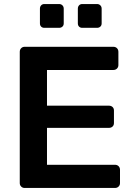

<svg xmlns="http://www.w3.org/2000/svg" viewBox="-20 -932 662 952"><path d="M102 0Q92 0 85 -7Q78 -14 78 -24V-675Q78 -686 85 -693Q92 -700 102 -700H542Q553 -700 560 -693Q567 -686 567 -675V-609Q567 -599 560 -592Q553 -585 542 -585H213V-408H520Q531 -408 538 -401.5Q545 -395 545 -384V-322Q545 -311 538 -304.5Q531 -298 520 -298H213V-115H550Q561 -115 568 -108Q575 -101 575 -90V-24Q575 -14 568 -7Q561 0 550 0ZM388 -794Q378 -794 372 -800Q366 -806 366 -816V-889Q366 -899 372 -905.5Q378 -912 388 -912H461Q471 -912 477.5 -905.5Q484 -899 484 -889V-816Q484 -806 477.5 -800Q471 -794 461 -794ZM200 -794Q190 -794 184 -800Q178 -806 178 -816V-889Q178 -899 184 -905.5Q190 -912 200 -912H273Q283 -912 289.5 -905.5Q296 -899 296 -889V-816Q296 -806 289.5 -800Q283 -794 273 -794Z"/></svg>

Font: Rubik Light Medium
Style: Regular
Weight: 500
Version: Version 2.104